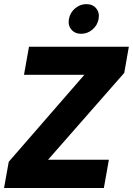

<svg xmlns="http://www.w3.org/2000/svg" viewBox="-21 -934 660 954"><path d="M619.2 -701.9 596.3 -571.7 217.6 -140.2H520L495.1 0H-0.9L22.5 -130.2L398.1 -562.2H98.2L123.1 -701.9ZM382 -766.1Q351.2 -766.1 333.5 -787.3Q315.9 -808.5 321.5 -839.3Q327 -871.1 352 -892.3Q377 -913.5 407.8 -913.5Q439.6 -913.5 457 -892.3Q474.5 -871.1 468.9 -839.3Q463.3 -808.5 438.6 -787.3Q413.9 -766.1 382 -766.1Z"/></svg>

Font: Poppins Variable
Style: Italic
Weight: 100
Italic angle: -10°
Designer: Jonny Pinhorn
Foundry: Indian Type Foundry
Version: Version 6.000